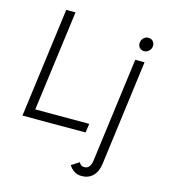

<svg xmlns="http://www.w3.org/2000/svg" viewBox="-134 -791 1027 1158"><g transform="rotate(15 380.0 -212.0)"><path d="M135 -684H193L110 -56H447L439 0H45ZM404 213 452 182Q463 204 484 204Q506 204 516.5 188Q527 172 529 153L615 -501H673L587 157Q580 207 552.5 233.5Q525 260 484 260Q457 260 436.5 247Q416 234 404 213ZM614 -603Q614 -623 627 -636.5Q640 -650 658 -650Q675 -650 686 -639Q697 -628 697 -611Q697 -592 683.5 -578.5Q670 -565 652 -565Q636 -565 625 -576Q614 -587 614 -603Z"/></g></svg>

Font: Bellota Text
Style: Italic
Weight: 400
Italic angle: -7.5°
Designer: Kemie Guaida
Foundry: Kemie Guaida
Version: Version 4.001